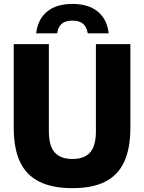

<svg xmlns="http://www.w3.org/2000/svg" viewBox="-20 -970 750 1000"><path d="M51.5 -305.5V-740H234.5V-286.5Q234.5 -210 265 -176Q295.5 -142 357.5 -142Q419 -142 449.2 -176Q479.5 -210 479.5 -286.5V-740H659V-305.5Q659 -196 626.5 -126.5Q594 -57 527.5 -23.5Q461 10 357.5 10Q253 10 185.2 -23.5Q117.5 -57 84.5 -126.5Q51.5 -196 51.5 -305.5ZM357 -949.5Q441.5 -949.5 489.8 -909.2Q538 -869 546 -796.5H437Q431.5 -830.5 412.5 -846.5Q393.5 -862.5 357 -862.5Q321 -862.5 302 -846.5Q283 -830.5 277.5 -796.5H168.5Q176.5 -869 224.8 -909.2Q273 -949.5 357 -949.5Z"/></svg>

Font: Encode Sans Semi Condensed ExBd
Style: Regular
Weight: 800
Width: 4
Designer: Multiple Designers
Foundry: Impallari Type
Version: Version 2.000